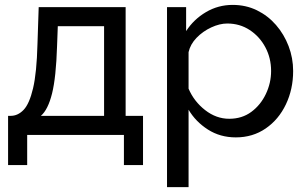

<svg xmlns="http://www.w3.org/2000/svg" viewBox="-20 -551 1254 784"><path d="M13 123V-78H24Q53 -78 76.5 -102.5Q100 -127 115 -190.5Q130 -254 133 -371L138 -522H493V-78H564V123H486V0H91V123ZM147 -78H405V-444H216L213 -363Q209 -235 192.5 -169Q176 -103 147 -78Z M943 10Q879 10 829 -22Q779 -54 750 -103V213H662V-522H740V-424Q771 -472 821 -501.5Q871 -531 930 -531Q984 -531 1029 -509Q1074 -487 1107 -449Q1140 -411 1158.5 -362.5Q1177 -314 1177 -261Q1177 -187 1147.5 -125Q1118 -63 1065 -26.5Q1012 10 943 10ZM916 -66Q968 -66 1006 -94Q1044 -122 1065.5 -167Q1087 -212 1087 -261Q1087 -314 1063.5 -358Q1040 -402 999.5 -428.5Q959 -455 908 -455Q877 -455 842.5 -439Q808 -423 782.5 -396.5Q757 -370 750 -338V-189Q772 -137 817.5 -101.5Q863 -66 916 -66Z"/></svg>

Font: Raleway Medium
Style: Regular
Weight: 500
Designer: Matt McInerney, Pablo Impallari, Rodrigo Fuenzalida
Foundry: Matt McInerney, Pablo Impallari, Rodrigo Fuenzalida
Version: Version 4.026